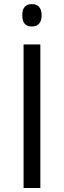

<svg xmlns="http://www.w3.org/2000/svg" viewBox="-20 -935 318 955"><path d="M97.2 0V-713.9H180.7V0ZM90.8 -858.9Q90.8 -886.7 102.5 -900.6Q114.3 -914.6 138.2 -914.6Q162.1 -914.6 174.6 -900.4Q187 -886.2 187 -858.9Q187 -832 174.6 -817.6Q162.1 -803.2 138.2 -803.2Q90.8 -803.2 90.8 -858.9Z"/></svg>

Font: Viking Open Sans
Style: Regular
Weight: 400
Foundry: Ascender Corporation
Version: Version 2.001